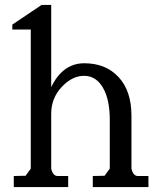

<svg xmlns="http://www.w3.org/2000/svg" viewBox="-20 -760 643 780"><path d="M188 -406Q235 -503 322.5 -503Q410 -503 462 -446.5Q514 -390 514 -291V-75Q521 -45 540 -45H583V0H357V-45L405 -46Q408 -50 426 -75V-274Q426 -356 398 -404Q370 -452 321.5 -452Q273 -452 230.5 -406.5Q188 -361 188 -297V-75Q195 -45 214 -45H257V0H36V-45L84 -46Q87 -50 105 -75V-640H30V-660L149 -740H188Z"/></svg>

Font: Sawarabi Mincho
Style: Regular
Weight: 400
Version: Version 1.00